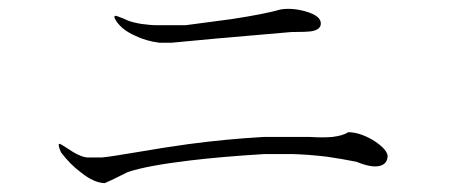

<svg xmlns="http://www.w3.org/2000/svg" viewBox="-20 -578 1040 438"><path d="M403.3 -520.5H339.8Q322.3 -520.5 302.7 -523.4Q284.2 -526.4 271.5 -531.2L260.7 -536.1Q246.1 -542 243.2 -542Q237.3 -541 247.1 -527.3Q260.7 -508.8 287.1 -497.1Q312.5 -484.4 343.8 -480.5H371.1L474.6 -490.2L644.5 -504.9H645.5Q678.7 -504.9 691.4 -506.8Q711.9 -510.7 711.9 -524.4Q711.9 -542 677.7 -551.8Q647.5 -560.5 621.1 -556.6Q584 -545.9 506.8 -534.2Q457 -527.3 403.3 -520.5ZM212.9 -218.8H183.6Q172.9 -217.8 157.2 -225.6Q148.4 -229.5 132.8 -240.2Q118.2 -250 115.2 -250Q111.3 -249 119.1 -230.5Q140.6 -202.1 166 -183.6Q194.3 -161.1 218.8 -160.2Q232.4 -166 250 -174.8Q259.8 -179.7 271.5 -185.5Q315.4 -200.2 413.1 -211.9Q486.3 -220.7 584 -226.6H645.5Q682.6 -225.6 724.6 -220.7Q758.8 -215.8 793 -209Q826.2 -195.3 844.7 -199.2Q864.3 -203.1 864.3 -223.6Q860.4 -240.2 830.1 -258.8Q799.8 -276.4 774.4 -276.4Q762.7 -268.6 738.3 -265.6Q716.8 -263.7 686.5 -265.6H582Q495.1 -260.7 408.2 -249Q358.4 -242.2 284.2 -229.5Q253.9 -224.6 242.2 -222.7Q222.7 -219.7 212.9 -218.8Z"/></svg>

Font: Batang
Style: Regular
Weight: 400
Version: Version 2.21